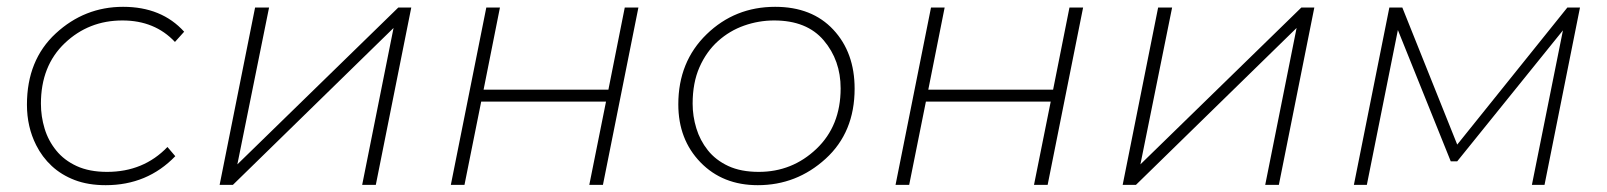

<svg xmlns="http://www.w3.org/2000/svg" viewBox="-20 -542 4711 563"><path d="M290 1Q238.5 1 199.2 -14Q160 -29 131.8 -55.2Q103.5 -81.5 86 -116.5Q59 -170 59 -235Q59 -366 143.5 -444Q228 -522 341 -522Q454 -522 520 -449L493 -419Q434 -482 339 -482Q240 -482 170 -415.5Q100 -349 100 -238Q100 -200.5 110.8 -165Q121.5 -129.5 144.8 -100.8Q168 -72 205 -55Q242 -38 294 -38Q401 -38 471 -111L494 -84Q412 1 290 1Z M728 -520H769L676 -60L1148 -520H1186L1082 0H1042L1134 -460L663 0H624Z M1406 -520H1446L1398 -279H1764L1812 -520H1852L1748 0H1708L1757 -244H1391L1342 0H1302Z M2202 1Q2099 1 2034 -66Q1969 -133 1969 -236Q1969 -361 2052 -441.5Q2135 -522 2253 -522Q2361 -522 2423.5 -455Q2486 -388 2486 -282Q2486 -154 2401 -76.5Q2316 1 2202 1ZM2205 -38Q2303 -38 2374 -105.5Q2445 -173 2445 -283Q2445 -365 2395.5 -423.5Q2346 -482 2250 -482Q2205 -482 2162.2 -467Q2119.5 -452 2085.5 -421.5Q2051.5 -391 2031.2 -345.2Q2011 -299.5 2011 -238Q2011 -201.5 2021.8 -166Q2032.5 -130.5 2055.5 -101.5Q2078.5 -72.5 2115.5 -55.2Q2152.5 -38 2205 -38Z M2710 -520H2750L2702 -279H3068L3116 -520H3156L3052 0H3012L3061 -244H2695L2646 0H2606Z M3376 -520H3417L3324 -60L3796 -520H3834L3730 0H3690L3782 -460L3311 0H3272Z M4054 -520H4092L4253 -118L4576 -520H4613L4509 0H4472L4563 -453L4253 -69H4234L4079 -454L3988 0H3950Z"/></svg>

Font: Argentum Sans ExtraLight
Style: Italic
Weight: 200
Italic angle: -11°
Designer: Julieta Ulanovsky (font), Cristiano Sobral (main changes and remaster)
Foundry: Julieta Ulanovsky (font), Cristiano Sobral (main changes and remaster)
Version: Version 2.007;June 15, 2022;FontCreator 14.0.0.2814 64-bit; 